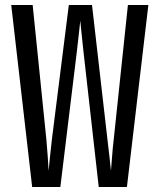

<svg xmlns="http://www.w3.org/2000/svg" viewBox="-20 -750 640 770"><path d="M109 0 25 -730H111L166 -190Q169 -157 171.5 -121.5Q174 -86 175 -65Q177 -86 180.5 -121.5Q184 -157 188 -190L256 -730H349L411 -190Q415 -157 419 -121.5Q423 -86 425 -65Q427 -86 429.5 -121.5Q432 -157 436 -190L493 -730H575L489 0H376L314 -550Q310 -584 307 -616.5Q304 -649 302 -667Q300 -649 296.5 -616.5Q293 -584 289 -550L222 0Z"/></svg>

Font: NKDuy Mono
Style: Regular
Weight: 400
Monospace: yes
Designer: NKDuy
Foundry: NKDuy
Version: Version 2.251; ttfautohint (v1.8.4.7-5d5b)